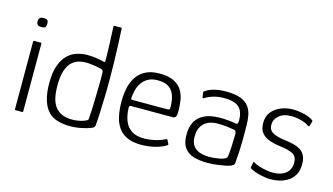

<svg xmlns="http://www.w3.org/2000/svg" viewBox="-82 -978 2190 1262"><g transform="rotate(15 1012.5 -347.5)"><path d="M133 -603Q133 -587 127.5 -579.5Q122 -572 101 -572Q81 -572 74 -579.5Q67 -587 67 -603Q67 -617 74 -625Q81 -633 101 -633Q123 -633 128 -625Q133 -617 133 -603ZM129 -6Q129 0 124 0H79Q73 0 73 -6V-466Q73 -472 79 -472H124Q129 -472 129 -466Z M246 -230Q246 -306 264 -353.5Q282 -401 310.5 -427Q339 -453 373.5 -463Q408 -473 441 -473Q471 -473 498.5 -469Q526 -465 544 -461Q556 -457 560.5 -457.5Q565 -458 565 -467Q565 -485 564.5 -511.5Q564 -538 563 -568Q562 -598 560.5 -626Q559 -654 558.5 -673Q558 -692 557 -695Q557 -701 559 -702.5Q561 -704 564 -704H606Q609 -704 611 -703Q613 -702 613 -698Q616 -646 618.5 -590.5Q621 -535 622 -477.5Q623 -420 623.5 -362.5Q624 -305 622.5 -249Q621 -193 619 -140.5Q617 -88 613 -40Q612 -34 609 -29Q606 -24 593 -18Q567 -7 527 1Q487 9 444 9Q403 8 366 -2.5Q329 -13 305 -37Q276 -65 261 -113.5Q246 -162 246 -230ZM302 -230Q302 -164 316 -124.5Q330 -85 355 -67Q377 -47 411.5 -40.5Q446 -34 482 -38.5Q518 -43 544 -55Q550 -58 554 -61Q558 -64 558 -69Q560 -95 562 -131Q564 -167 564.5 -206.5Q565 -246 566 -282.5Q567 -319 567 -347Q567 -375 566 -387Q566 -397 561.5 -401.5Q557 -406 551 -408Q526 -414 495 -418.5Q464 -423 442 -423Q421 -423 396.5 -416Q372 -409 350.5 -390Q329 -371 315.5 -332Q302 -293 302 -230Z M736 -237Q736 -284 745 -327Q754 -370 776 -404Q798 -438 836 -458Q874 -478 932 -478Q993 -478 1029 -460Q1065 -442 1083.5 -412.5Q1102 -383 1108 -347Q1114 -311 1114 -275Q1114 -239 1107 -231Q1100 -223 1087 -223H802Q800 -223 796 -221Q792 -219 792 -210Q793 -160 808 -121Q823 -82 855.5 -60.5Q888 -39 940 -39Q974 -39 1011.5 -47Q1049 -55 1076 -69Q1083 -73 1087.5 -73.5Q1092 -74 1095 -67L1105 -47Q1108 -43 1106.5 -40.5Q1105 -38 1101 -35Q1069 -15 1024.5 -4.5Q980 6 933 6Q873 6 834.5 -13Q796 -32 774.5 -65Q753 -98 744.5 -142Q736 -186 736 -237ZM1057 -284Q1057 -322 1047.5 -355.5Q1038 -389 1011 -410.5Q984 -432 931 -432Q893 -432 866.5 -417.5Q840 -403 824.5 -380Q809 -357 802 -330.5Q795 -304 793 -280Q792 -271 793.5 -267.5Q795 -264 804 -264H1039Q1049 -264 1053.5 -267.5Q1058 -271 1057 -284Z M1383 8Q1335 8 1294.5 -3Q1254 -14 1229.5 -45.5Q1205 -77 1205 -136Q1205 -186 1221.5 -218.5Q1238 -251 1265 -268.5Q1292 -286 1324 -293Q1356 -300 1386 -300Q1418 -300 1450 -297Q1482 -294 1500 -290Q1515 -287 1515 -312Q1515 -378 1483.5 -405Q1452 -432 1383 -432Q1343 -432 1309.5 -422Q1276 -412 1254 -397Q1250 -394 1247 -394.5Q1244 -395 1244 -399L1239 -431Q1238 -436 1239.5 -437.5Q1241 -439 1244 -441Q1267 -458 1302.5 -467.5Q1338 -477 1383 -477Q1447 -477 1484 -462.5Q1521 -448 1539.5 -423Q1558 -398 1564.5 -365.5Q1571 -333 1571 -297Q1572 -246 1571.5 -203.5Q1571 -161 1569 -120.5Q1567 -80 1563 -37Q1562 -31 1557.5 -25.5Q1553 -20 1538 -14Q1524 -9 1504.5 -5Q1485 -1 1464 2Q1443 5 1422.5 6.5Q1402 8 1383 8ZM1387 -33Q1397 -33 1415.5 -34.5Q1434 -36 1454 -39.5Q1474 -43 1489 -50Q1504 -57 1506 -68Q1510 -99 1512 -142.5Q1514 -186 1514 -223Q1514 -244 1499 -248Q1484 -251 1452 -255Q1420 -259 1381 -259Q1364 -259 1343 -254Q1322 -249 1303 -236Q1284 -223 1272 -199Q1260 -175 1260 -136Q1260 -99 1276.5 -76Q1293 -53 1322 -43Q1351 -33 1387 -33Z M1676 -73Q1677 -77 1679.5 -77Q1682 -77 1685 -74Q1701 -64 1725.5 -56.5Q1750 -49 1775 -45Q1800 -41 1818 -41Q1849 -41 1876 -51Q1903 -61 1920 -83.5Q1937 -106 1937 -141Q1937 -182 1907.5 -198.5Q1878 -215 1814 -222Q1775 -227 1742.5 -239Q1710 -251 1691 -275.5Q1672 -300 1672 -341Q1672 -386 1695.5 -415.5Q1719 -445 1757.5 -461Q1796 -477 1840 -477Q1875 -477 1915.5 -467.5Q1956 -458 1978 -441Q1981 -439 1981.5 -437.5Q1982 -436 1981 -432L1971 -400Q1969 -394 1961 -399Q1943 -413 1907.5 -422.5Q1872 -432 1840 -432Q1788 -432 1757.5 -406Q1727 -380 1727 -344Q1727 -306 1757.5 -290Q1788 -274 1841 -268Q1875 -264 1902.5 -256.5Q1930 -249 1949.5 -236Q1969 -223 1979.5 -200.5Q1990 -178 1990 -145Q1990 -102 1974.5 -73.5Q1959 -45 1932.5 -27.5Q1906 -10 1875 -2.5Q1844 5 1813 5Q1798 5 1772 1Q1746 -3 1719.5 -11Q1693 -19 1675 -30Q1671 -32 1670 -33.5Q1669 -35 1670 -39Z"/></g></svg>

Font: Glory Thin Light
Style: Regular
Weight: 300
Version: Version 1.011